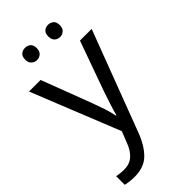

<svg xmlns="http://www.w3.org/2000/svg" viewBox="-297 -797 1103 1103"><g transform="rotate(-45 255.0 -245.0)"><path d="M1 -536H95L211 -231Q226 -191 238 -154.5Q250 -118 256 -85H260Q266 -110 279 -150.5Q292 -191 306 -232L415 -536H510L279 74Q251 150 206.5 195Q162 240 84 240Q60 240 42 237.5Q24 235 11 232V162Q22 164 37.5 166Q53 168 70 168Q116 168 144.5 142Q173 116 189 73L217 2ZM115 -681Q115 -707 129 -718.5Q143 -730 162 -730Q181 -730 195 -718.5Q209 -707 209 -681Q209 -656 195 -643.5Q181 -631 162 -631Q143 -631 129 -643.5Q115 -656 115 -681ZM303 -681Q303 -707 316.5 -718.5Q330 -730 349 -730Q368 -730 382 -718.5Q396 -707 396 -681Q396 -656 382 -643.5Q368 -631 349 -631Q330 -631 316.5 -643.5Q303 -656 303 -681Z"/></g></svg>

Font: Noto Kufi Arabic
Style: Regular
Weight: 400
Designer: Monotype Design Team, David Williams, Khaled Hosny
Foundry: Google LLC
Version: Version 2.109; ttfautohint (v1.8.4.7-5d5b)